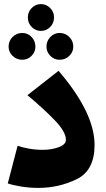

<svg xmlns="http://www.w3.org/2000/svg" viewBox="-20 -898 517 938"><path d="M18 -2 66 -186Q87 -178 120.5 -172Q154 -166 189 -166Q232 -166 267 -179Q302 -192 302 -215Q302 -254 247.5 -310.5Q193 -367 114 -433L266 -552Q442 -347 442 -190Q442 -65 354.5 -22.5Q267 20 167 20Q123 20 81.5 13Q40 6 18 -2ZM116 -813Q116 -840 135 -859Q154 -878 180 -878Q206 -878 225 -859Q244 -840 244 -813Q244 -785 225 -766Q206 -747 180 -747Q154 -747 135 -766Q116 -785 116 -813ZM22 -670Q22 -698 41.5 -717.5Q61 -737 89 -737Q115 -737 134 -717.5Q153 -698 153 -670Q153 -644 134 -625Q115 -606 89 -606Q61 -606 41.5 -625Q22 -644 22 -670ZM207 -670Q207 -698 226 -717.5Q245 -737 271 -737Q299 -737 318.5 -717.5Q338 -698 338 -670Q338 -644 318.5 -625Q299 -606 271 -606Q245 -606 226 -625Q207 -644 207 -670Z"/></svg>

Font: FiraGO Heavy
Style: Regular
Weight: 900
Designer: bBox Type
Foundry: bBox Type GmbH
Version: Version 1.001